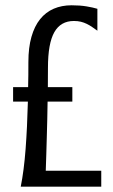

<svg xmlns="http://www.w3.org/2000/svg" viewBox="-20 -703 426 723"><path d="M86.9 -469.7Q86.9 -523.9 98.4 -564.2Q109.9 -604.5 131.1 -630.9Q152.3 -657.2 182.4 -670.2Q212.4 -683.1 249.5 -683.1Q280.8 -683.1 305.7 -679Q330.6 -674.8 346.7 -669.9V-587.4Q336.4 -594.7 326.9 -601.3Q317.4 -607.9 306.9 -613Q296.4 -618.2 284.7 -621.1Q272.9 -624 258.3 -624Q208.5 -624 184.6 -581.8Q160.6 -539.6 160.6 -448.2Q160.6 -433.1 160.4 -414.8Q160.2 -396.5 160.2 -375H252.4V-320.3H159.2Q158.7 -288.1 158 -254.2Q157.2 -220.2 156.2 -186.5Q155.3 -152.8 154.3 -120.6Q153.3 -88.4 152.3 -60.1H361.3V0H58.1Q70.3 -61 76.4 -141.8Q82.5 -222.7 85 -320.3H29.3V-375H85.9Q86.4 -398.4 86.7 -421.6Q86.9 -444.8 86.9 -469.7Z"/></svg>

Font: Crushed
Style: Regular
Weight: 400
Width: 3
Designer: Astigmatic (AOETI)
Foundry: Astigmatic (AOETI)
Version: Version 001.000